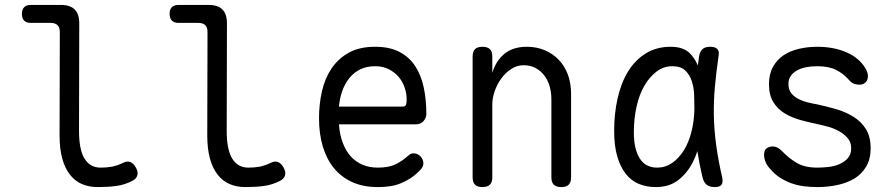

<svg xmlns="http://www.w3.org/2000/svg" viewBox="-20 -750 3640 780"><path d="M301 -218Q301 -142 323.5 -105.5Q346 -69 389 -69Q412 -69 432.5 -72.5Q453 -76 477 -87Q495 -97 508.5 -92Q522 -87 531 -71Q542 -53 538 -38Q534 -23 517 -15Q486 1 452.5 5.5Q419 10 377 10Q342 10 313.5 -2Q285 -14 264.5 -40Q244 -66 233 -105.5Q222 -145 222 -200L223 -620Q223 -639 213.5 -648Q204 -657 185 -657H105Q87 -657 78 -666.5Q69 -676 69 -694Q69 -712 78.5 -721Q88 -730 105 -730H227Q265 -730 283.5 -711.5Q302 -693 302 -655Z M901 -218Q901 -142 923.5 -105.5Q946 -69 989 -69Q1012 -69 1032.5 -72.5Q1053 -76 1077 -87Q1095 -97 1108.5 -92Q1122 -87 1131 -71Q1142 -53 1138 -38Q1134 -23 1117 -15Q1086 1 1052.5 5.5Q1019 10 977 10Q942 10 913.5 -2Q885 -14 864.5 -40Q844 -66 833 -105.5Q822 -145 822 -200L823 -620Q823 -639 813.5 -648Q804 -657 785 -657H705Q687 -657 678 -666.5Q669 -676 669 -694Q669 -712 678.5 -721Q688 -730 705 -730H827Q865 -730 883.5 -711.5Q902 -693 902 -655Z M1660 -127Q1677 -127 1688.5 -114.5Q1700 -102 1700 -86Q1700 -78 1696 -71Q1692 -64 1682 -54Q1665 -37 1647 -25.5Q1629 -14 1608.5 -5.5Q1588 3 1565 6.5Q1542 10 1514 10Q1456 10 1411.5 -10Q1367 -30 1337 -66.5Q1307 -103 1291.5 -154.5Q1276 -206 1276 -270Q1276 -327 1288 -379.5Q1300 -432 1327 -472Q1354 -512 1397 -536Q1440 -560 1504 -560Q1563 -560 1603 -539Q1643 -518 1667 -481Q1691 -444 1701.5 -394.5Q1712 -345 1712 -287Q1712 -271 1700.5 -258Q1689 -245 1670 -245H1357Q1360 -202 1373 -168.5Q1386 -135 1406 -113.5Q1426 -92 1453.5 -80.5Q1481 -69 1515 -69Q1560 -69 1588 -83Q1616 -97 1635 -115Q1642 -121 1647 -124Q1652 -127 1660 -127ZM1357 -317H1619Q1624 -317 1628 -322Q1632 -327 1632 -347Q1632 -370 1624 -394Q1616 -418 1600 -437Q1584 -456 1560 -468.5Q1536 -481 1504 -481Q1469 -481 1443 -468Q1417 -455 1399 -432.5Q1381 -410 1370.5 -380.5Q1360 -351 1357 -317Z M1980 -326V-30Q1980 -9 1970 0.5Q1960 10 1940 10Q1920 10 1910 0.5Q1900 -9 1900 -30V-520Q1900 -541 1910 -550.5Q1920 -560 1940 -560Q1960 -560 1970 -550.5Q1980 -541 1980 -520V-454Q1995 -504 2030 -532Q2065 -560 2120 -560Q2160 -560 2193 -546Q2226 -532 2250 -507Q2274 -482 2287 -447Q2300 -412 2300 -369V-30Q2300 -9 2290 0.5Q2280 10 2260 10Q2240 10 2230 0.5Q2220 -9 2220 -30V-347Q2220 -374 2213 -399Q2206 -424 2191.5 -443Q2177 -462 2156 -473.5Q2135 -485 2107 -485Q2080 -485 2056.5 -469.5Q2033 -454 2016 -430.5Q1999 -407 1989.5 -379Q1980 -351 1980 -326Z M2644 10Q2606 10 2575 -3Q2544 -16 2522 -44Q2500 -72 2487.5 -115Q2475 -158 2475 -219Q2475 -288 2489 -350.5Q2503 -413 2531.5 -459.5Q2560 -506 2603.5 -533Q2647 -560 2705 -560Q2753 -560 2780 -536Q2802 -515 2815 -484Q2817 -502 2820 -521Q2824 -543 2835 -551.5Q2846 -560 2865 -560Q2886 -560 2894.5 -550.5Q2903 -541 2899 -521Q2890 -459 2884.5 -400Q2879 -341 2880 -282Q2881 -223 2889.5 -160.5Q2898 -98 2914 -29Q2918 -9 2911 0.5Q2904 10 2883.5 10Q2863 10 2851 0.5Q2839 -9 2834 -29Q2821 -84 2813 -136Q2806 -114 2796 -94Q2774 -49 2737 -19.5Q2700 10 2644 10ZM2650 -69Q2683 -69 2710.5 -88Q2738 -107 2758 -139Q2778 -171 2789 -214.5Q2800 -258 2801 -306Q2801 -333 2800 -363.5Q2799 -394 2790.5 -420Q2782 -446 2764 -463.5Q2746 -481 2711 -481Q2676 -481 2647.5 -459.5Q2619 -438 2598 -402Q2577 -366 2566 -317Q2555 -268 2555 -212Q2555 -145 2578.5 -107Q2602 -69 2650 -69Z M3301 10Q3272 10 3245 6.5Q3218 3 3193.5 -6Q3169 -15 3147 -29.5Q3125 -44 3106 -67Q3096 -78 3090 -92.5Q3084 -107 3084 -121Q3084 -140 3094.5 -147.5Q3105 -155 3119 -155Q3129 -155 3137.5 -151Q3146 -147 3156 -137Q3186 -106 3218 -87.5Q3250 -69 3300 -69Q3320 -69 3344 -71.5Q3368 -74 3388.5 -82.5Q3409 -91 3423.5 -106.5Q3438 -122 3438 -147Q3438 -172 3423.5 -189Q3409 -206 3388 -217.5Q3367 -229 3343 -235.5Q3319 -242 3300 -246Q3266 -253 3231.5 -262.5Q3197 -272 3168.5 -289Q3140 -306 3122 -334.5Q3104 -363 3104 -408Q3104 -449 3120 -478Q3136 -507 3162.5 -525Q3189 -543 3225 -551.5Q3261 -560 3300 -560Q3366 -560 3417.5 -538Q3469 -516 3495 -474Q3501 -464 3503.5 -455.5Q3506 -447 3506 -441Q3506 -426 3497 -416Q3488 -406 3471 -406Q3462 -406 3451.5 -409Q3441 -412 3432 -422Q3407 -451 3376.5 -466Q3346 -481 3300 -481Q3276 -481 3255 -477Q3234 -473 3218 -464Q3202 -455 3192.5 -441.5Q3183 -428 3183 -409Q3183 -386 3194.5 -371.5Q3206 -357 3223.5 -348Q3241 -339 3261.5 -334Q3282 -329 3300 -326Q3337 -318 3375.5 -307Q3414 -296 3446 -276.5Q3478 -257 3497.5 -226Q3517 -195 3517 -147Q3517 -104 3499 -73.5Q3481 -43 3451.5 -25Q3422 -7 3382.5 1.5Q3343 10 3301 10Z"/></svg>

Font: Maple Mono Light
Style: Regular
Weight: 300
Monospace: yes
Designer: subframe7536
Version: Version 7.000